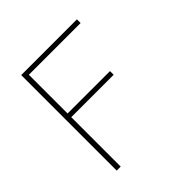

<svg xmlns="http://www.w3.org/2000/svg" viewBox="-168 -755 887 887"><g transform="rotate(-45 275.0 -312.0)"><path d="M99 0V-624H463V-600H125V-347H402V-323H125V0Z"/></g></svg>

Font: Inconsolata SemiExpanded ExtraLight
Style: Regular
Weight: 200
Width: 6
Monospace: yes
Designer: Raph Levien, Cyreal, Brenton Simpson
Foundry: Raph Levien, Cyreal, Google
Version: Version 3.001; ttfautohint (v1.8.2.53-6de2)